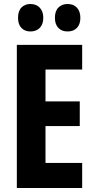

<svg xmlns="http://www.w3.org/2000/svg" viewBox="-20 -938 472 958"><path d="M390 0H64V-714H390V-591H207V-432H378V-309H207V-125H390ZM70 -849Q70 -883 87 -900.5Q104 -918 132 -918Q161 -918 178.5 -899.5Q196 -881 196 -849Q196 -817 178.5 -799Q161 -781 132 -781Q104 -781 87 -798.5Q70 -816 70 -849ZM254 -849Q254 -883 271.5 -900.5Q289 -918 317 -918Q347 -918 364 -899.5Q381 -881 381 -849Q381 -817 364 -799Q347 -781 317 -781Q288 -781 271 -799Q254 -817 254 -849Z"/></svg>

Font: Noto Sans Bengali ExtraCondensed
Style: Bold
Weight: 700
Width: 2
Designer: Joana Ranito - Universal Thirst; Jelle Bosma - Monotype Design Team
Foundry: Universal Thirst ehf.
Version: Version 3.000; ttfautohint (v1.8.4.7-5d5b)